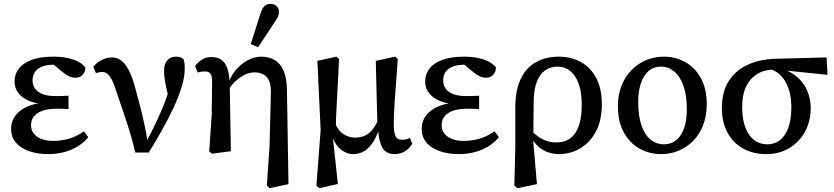

<svg xmlns="http://www.w3.org/2000/svg" viewBox="-20 -792 4359 1003"><path d="M232 13Q177 13 133 -2Q89 -17 63.5 -46.5Q38 -76 38 -119Q38 -159 61 -189Q84 -219 125.5 -236.5Q167 -254 223 -256V-247Q171 -249 133.5 -264.5Q96 -280 76 -306Q56 -332 56 -366Q56 -404 78 -433Q100 -462 145 -479Q190 -496 259 -496Q300 -496 333 -489Q366 -482 390 -469Q414 -456 426 -439Q425 -417 412 -401.5Q399 -386 374 -386Q361 -386 349.5 -390Q338 -394 324.5 -403Q311 -412 293 -427L246 -467L317 -466L334 -446Q316 -450 298.5 -452Q281 -454 262 -454Q226 -454 201 -444.5Q176 -435 163 -416.5Q150 -398 150 -372Q150 -347 163.5 -328.5Q177 -310 203.5 -300Q230 -290 271 -290Q287 -290 302 -290.5Q317 -291 338 -292V-222Q314 -224 302 -224Q290 -224 278 -224Q239 -224 213.5 -217Q188 -210 172 -198Q156 -186 149 -171Q142 -156 142 -138Q142 -114 155 -96Q168 -78 194 -67Q220 -56 258 -56Q299 -56 338.5 -67Q378 -78 419 -106L441 -75Q419 -48 387 -28Q355 -8 315.5 2.5Q276 13 232 13Z M687 5Q666 -82 640 -160Q614 -238 586 -320Q575 -356 563.5 -376.5Q552 -397 541 -406.5Q530 -416 514 -416Q504 -416 496 -414Q488 -412 481 -410L467 -443Q479 -458 495 -469Q511 -480 528.5 -486Q546 -492 564 -492Q590 -492 611 -477.5Q632 -463 650 -430.5Q668 -398 684 -342Q700 -285 713 -233.5Q726 -182 736 -134.5Q746 -87 752 -42H740L756 -74Q775 -109 790.5 -142Q806 -175 820.5 -208Q835 -241 847.5 -276Q860 -311 873 -351L868 -250Q857 -296 850 -327.5Q843 -359 840 -381.5Q837 -404 837 -421Q837 -458 854 -477Q871 -496 898 -496Q915 -496 923.5 -492.5Q932 -489 939 -482Q942 -473 943.5 -462Q945 -451 945 -433Q945 -390 928.5 -336.5Q912 -283 884.5 -225Q857 -167 824 -108Q791 -49 757 5Z M1073 -2 1086 -195 1088 -368Q1088 -393 1080 -406Q1072 -419 1051 -419Q1041 -419 1031.5 -417.5Q1022 -416 1013 -413L999 -447Q1015 -468 1035.5 -481Q1056 -494 1085 -494Q1116 -494 1136.5 -479.5Q1157 -465 1167.5 -435.5Q1178 -406 1179 -359L1180 -357L1186 -2L1087 11ZM1374 178 1388 -25 1395 -306Q1396 -346 1386 -369.5Q1376 -393 1356 -403.5Q1336 -414 1309 -414Q1284 -414 1258.5 -401.5Q1233 -389 1210.5 -368Q1188 -347 1173 -321L1160 -342H1169Q1181 -389 1209.5 -423.5Q1238 -458 1273.5 -477Q1309 -496 1344 -496Q1384 -496 1414 -479Q1444 -462 1461 -424Q1478 -386 1479 -321L1487 170L1388 191ZM1290 -562 1341 -722Q1350 -750 1363 -761Q1376 -772 1392 -772Q1412 -772 1424.5 -760.5Q1437 -749 1437 -730Q1437 -715 1431 -703Q1425 -691 1412 -672L1328 -545Z M1633 178 1655 -113 1638 -474 1737 -496 1751 -484Q1748 -413 1745 -357.5Q1742 -302 1739.5 -257.5Q1737 -213 1735.5 -175Q1734 -137 1734 -100L1718 -82L1745 169L1648 191ZM2041 13Q1996 13 1977 -21.5Q1958 -56 1955 -118L1952 -120L1943 -474L2044 -496L2058 -484Q2053 -413 2049 -359.5Q2045 -306 2042 -266Q2039 -226 2038 -194Q2037 -162 2037 -133Q2039 -92 2048 -77Q2057 -62 2081 -62Q2092 -62 2102.5 -64.5Q2113 -67 2121 -72L2134 -41Q2120 -18 2097 -2.5Q2074 13 2041 13ZM1825 13Q1790 13 1759 -12.5Q1728 -38 1713 -88L1706 -87L1727 -153Q1749 -106 1777 -89.5Q1805 -73 1835 -73Q1861 -73 1883 -82Q1905 -91 1924 -113Q1943 -135 1959 -174L1976 -149H1970Q1955 -94 1934 -58Q1913 -22 1886 -4.5Q1859 13 1825 13Z M2377 13Q2322 13 2278 -2Q2234 -17 2208.5 -46.5Q2183 -76 2183 -119Q2183 -159 2206 -189Q2229 -219 2270.5 -236.5Q2312 -254 2368 -256V-247Q2316 -249 2278.5 -264.5Q2241 -280 2221 -306Q2201 -332 2201 -366Q2201 -404 2223 -433Q2245 -462 2290 -479Q2335 -496 2404 -496Q2445 -496 2478 -489Q2511 -482 2535 -469Q2559 -456 2571 -439Q2570 -417 2557 -401.5Q2544 -386 2519 -386Q2506 -386 2494.5 -390Q2483 -394 2469.5 -403Q2456 -412 2438 -427L2391 -467L2462 -466L2479 -446Q2461 -450 2443.5 -452Q2426 -454 2407 -454Q2371 -454 2346 -444.5Q2321 -435 2308 -416.5Q2295 -398 2295 -372Q2295 -347 2308.5 -328.5Q2322 -310 2348.5 -300Q2375 -290 2416 -290Q2432 -290 2447 -290.5Q2462 -291 2483 -292V-222Q2459 -224 2447 -224Q2435 -224 2423 -224Q2384 -224 2358.5 -217Q2333 -210 2317 -198Q2301 -186 2294 -171Q2287 -156 2287 -138Q2287 -114 2300 -96Q2313 -78 2339 -67Q2365 -56 2403 -56Q2444 -56 2483.5 -67Q2523 -78 2564 -106L2586 -75Q2564 -48 2532 -28Q2500 -8 2460.5 2.5Q2421 13 2377 13Z M2667 178 2672 -26V-236Q2673 -325 2701.5 -382.5Q2730 -440 2781 -468Q2832 -496 2899 -496Q2966 -496 3017 -466.5Q3068 -437 3096 -382Q3124 -327 3124 -248Q3124 -163 3093 -105Q3062 -47 3011 -17Q2960 13 2900 13Q2869 13 2840 2.5Q2811 -8 2787 -31.5Q2763 -55 2747 -90H2738L2748 -116Q2771 -93 2792.5 -78Q2814 -63 2836.5 -55.5Q2859 -48 2885 -48Q2931 -48 2960.5 -70.5Q2990 -93 3004.5 -137Q3019 -181 3019 -244Q3019 -310 3003 -354.5Q2987 -399 2958.5 -421.5Q2930 -444 2893 -444Q2856 -444 2828 -424.5Q2800 -405 2784.5 -365.5Q2769 -326 2768 -266L2766 -80L2764 -72L2785 170L2682 191Z M3434 13Q3372 13 3321 -15.5Q3270 -44 3239 -100Q3208 -156 3208 -237Q3208 -298 3227.5 -346Q3247 -394 3280.5 -427.5Q3314 -461 3357 -478.5Q3400 -496 3448 -496Q3510 -496 3561 -467Q3612 -438 3642 -382.5Q3672 -327 3672 -248Q3672 -187 3653 -138Q3634 -89 3600.5 -55.5Q3567 -22 3524.5 -4.5Q3482 13 3434 13ZM3446 -38Q3487 -38 3514 -61Q3541 -84 3554.5 -125Q3568 -166 3568 -220Q3568 -295 3550 -344.5Q3532 -394 3501.5 -419Q3471 -444 3434 -444Q3394 -444 3367.5 -420.5Q3341 -397 3327.5 -355.5Q3314 -314 3314 -260Q3314 -185 3331.5 -135.5Q3349 -86 3379.5 -62Q3410 -38 3446 -38Z M3982 13Q3914 13 3862 -16Q3810 -45 3780.5 -99Q3751 -153 3751 -227Q3751 -312 3786.5 -368Q3822 -424 3885.5 -453.5Q3949 -483 4033 -485L4298 -492L4303 -401L4041 -428L4021 -429Q3969 -427 3932.5 -403.5Q3896 -380 3876.5 -337.5Q3857 -295 3857 -233Q3857 -170 3873.5 -126.5Q3890 -83 3919.5 -60.5Q3949 -38 3988 -38Q4026 -38 4054 -59.5Q4082 -81 4098 -124Q4114 -167 4114 -232Q4114 -267 4107.5 -299Q4101 -331 4087 -358Q4073 -385 4051.5 -404.5Q4030 -424 3998 -432L4013 -444Q4061 -439 4098.5 -420Q4136 -401 4162 -372.5Q4188 -344 4201.5 -306.5Q4215 -269 4215 -226Q4215 -158 4185 -103.5Q4155 -49 4102.5 -18Q4050 13 3982 13Z"/></svg>

Font: Source Serif 4 18pt Medium
Style: Regular
Weight: 500
Designer: Frank Grießhammer
Foundry: Adobe Systems Incorporated
Version: Version 4.004;hotconv 1.0.116;makeotfexe 2.5.65601